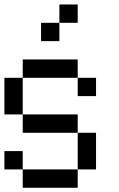

<svg xmlns="http://www.w3.org/2000/svg" viewBox="-20 -937 540 873"><path d="M0 -166.7V-250H83.3V-166.7ZM0 -416.7V-583.3H83.3V-416.7ZM166.7 -750V-833.3H250V-750ZM333.3 -166.7V-83.3H83.3V-166.7ZM333.3 -416.7V-333.3H83.3V-416.7ZM333.3 -333.3H416.7V-166.7H333.3ZM333.3 -583.3H416.7V-500H333.3ZM333.3 -833.3H250V-916.7H333.3ZM333.3 -666.7V-583.3H83.3V-666.7Z"/></svg>

Font: GalmuriMono11 Regular
Style: Regular
Weight: 400
Designer: Lee Minseo (quiple)
Version: Version 2.399;hotconv 1.1.1;makeotfexe 2.6.0 DEVELOPMENT